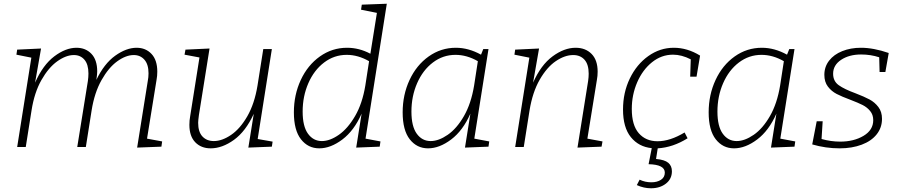

<svg xmlns="http://www.w3.org/2000/svg" viewBox="-20 -788 4822 1029"><path d="M768 -45 849 -30 845 -2 715 3 772 -354Q776 -374 776 -395Q776 -443 754 -468Q732 -493 697 -493Q655 -493 608.5 -459.5Q562 -426 524 -358.5Q486 -291 471 -196L440 0H394L451 -354Q454 -375 454 -394Q454 -443 432.5 -468Q411 -493 376 -493Q334 -493 287 -459.5Q240 -426 202 -359Q164 -292 149 -196L118 0H72L148 -479L68 -495L72 -522L200 -528L168 -345Q210 -440 271 -486Q332 -532 390 -532Q439 -532 470 -499.5Q501 -467 501 -405Q501 -393 497 -363L496 -359Q538 -447 597.5 -489.5Q657 -532 712 -532Q761 -532 792 -499Q823 -466 823 -404Q823 -381 819 -360Z M1361 -43 1441 -29 1437 -2 1311 3 1340 -178Q1297 -84 1234 -38.5Q1171 7 1109 7Q1058 7 1026.5 -25.5Q995 -58 995 -119Q995 -143 999 -164L1049 -480L969 -495L974 -522L1103 -528L1046 -171Q1042 -141 1042 -130Q1042 -81 1065 -56.5Q1088 -32 1126 -32Q1170 -32 1218.5 -65Q1267 -98 1305.5 -165Q1344 -232 1360 -329L1391 -525H1437Z M2053 -768 1939 -45 2019 -30 2015 -2 1889 3 1918 -179Q1878 -88 1815 -40.5Q1752 7 1691 7Q1631 7 1593 -41.5Q1555 -90 1555 -186Q1555 -280 1592 -359.5Q1629 -439 1694.5 -485.5Q1760 -532 1840 -532Q1905 -532 1965 -500L2000 -719L1915 -736L1919 -763ZM1938 -330 1958 -460Q1899 -494 1838 -494Q1771 -494 1717 -453Q1663 -412 1632.5 -342Q1602 -272 1602 -190Q1602 -111 1630.5 -71.5Q1659 -32 1705 -32Q1748 -32 1796 -65.5Q1844 -99 1883 -166Q1922 -233 1938 -330Z M2522 -45 2602 -30 2598 -2 2472 3 2501 -179Q2461 -88 2398 -40.5Q2335 7 2274 7Q2214 7 2176 -41.5Q2138 -90 2138 -186Q2138 -280 2175 -359.5Q2212 -439 2277.5 -485.5Q2343 -532 2423 -532Q2491 -532 2558 -495L2570 -525H2598ZM2521 -330 2541 -460Q2482 -494 2421 -494Q2354 -494 2300 -453Q2246 -412 2215.5 -342Q2185 -272 2185 -190Q2185 -111 2213.5 -71.5Q2242 -32 2288 -32Q2331 -32 2379.5 -65.5Q2428 -99 2466.5 -166Q2505 -233 2521 -330Z M3128 -45 3209 -30 3204 -2 3075 3 3132 -354Q3135 -375 3135 -393Q3135 -443 3112.5 -468Q3090 -493 3052 -493Q3007 -493 2959 -460.5Q2911 -428 2872.5 -361Q2834 -294 2818 -196L2787 0H2741L2817 -479L2737 -495L2741 -522L2869 -528L2837 -345Q2879 -440 2941.5 -486Q3004 -532 3065 -532Q3118 -532 3150.5 -499Q3183 -466 3183 -404Q3183 -381 3179 -360Z M3732 -490 3713 -377H3679L3682 -470Q3633 -495 3587 -495Q3525 -495 3474.5 -454.5Q3424 -414 3395 -347Q3366 -280 3366 -204Q3366 -117 3403.5 -74Q3441 -31 3504 -31Q3571 -31 3649 -78L3665 -47Q3587 2 3505 7L3496 64Q3542 68 3561.5 84.5Q3581 101 3581 130Q3581 171 3549 196Q3517 221 3469 221Q3430 221 3393 204L3408 175Q3437 189 3471 189Q3502 189 3522.5 175.5Q3543 162 3543 137Q3543 94 3456 92L3473 6Q3403 -1 3361 -53Q3319 -105 3319 -201Q3319 -292 3355.5 -367.5Q3392 -443 3454.5 -487.5Q3517 -532 3591 -532Q3664 -532 3732 -490Z M4162 -45 4242 -30 4238 -2 4112 3 4141 -179Q4101 -88 4038 -40.5Q3975 7 3914 7Q3854 7 3816 -41.5Q3778 -90 3778 -186Q3778 -280 3815 -359.5Q3852 -439 3917.5 -485.5Q3983 -532 4063 -532Q4131 -532 4198 -495L4210 -525H4238ZM4161 -330 4181 -460Q4122 -494 4061 -494Q3994 -494 3940 -453Q3886 -412 3855.5 -342Q3825 -272 3825 -190Q3825 -111 3853.5 -71.5Q3882 -32 3928 -32Q3971 -32 4019.5 -65.5Q4068 -99 4106.5 -166Q4145 -233 4161 -330Z M4445 -393Q4445 -353 4475 -331.5Q4505 -310 4565 -288Q4612 -270 4640 -255Q4668 -240 4687.5 -214.5Q4707 -189 4707 -151Q4707 -104 4678.5 -68Q4650 -32 4598 -12.5Q4546 7 4480 7Q4405 7 4333 -14L4357 -138H4389L4383 -43Q4433 -29 4483 -29Q4556 -29 4608 -60Q4660 -91 4660 -144Q4660 -173 4643.5 -193Q4627 -213 4603.5 -225Q4580 -237 4538 -253Q4492 -270 4464 -284.5Q4436 -299 4417 -324Q4398 -349 4398 -387Q4398 -430 4423.5 -463Q4449 -496 4494 -514Q4539 -532 4594 -532Q4662 -532 4743 -504L4725 -402H4694L4692 -481Q4646 -496 4595 -496Q4531 -496 4488 -467.5Q4445 -439 4445 -393Z"/></svg>

Font: Bitter Pro Light
Style: Italic
Weight: 300
Italic angle: -9°
Designer: Sol Matas, and Bitter project Authors
Foundry: Sol Matas
Version: Version 1.010